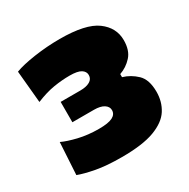

<svg xmlns="http://www.w3.org/2000/svg" viewBox="-126 -629 744 756"><g transform="rotate(-30 246.0 -251.0)"><path d="M220 11.5Q150 11.5 103 2.5Q56 -6.5 28.5 -17L37 -162.5Q62 -150.5 104.8 -140.2Q147.5 -130 197 -130Q240 -130 259 -139.8Q278 -149.5 278 -168.5Q278 -184.5 262.2 -194.8Q246.5 -205 217 -205H119V-297.5H208.5Q236 -297.5 252 -306.8Q268 -316 268 -334Q268 -350 252.5 -359.8Q237 -369.5 201 -369.5Q166 -369.5 128.8 -363.5Q91.5 -357.5 46.5 -339L33 -484.5Q65.5 -497 123.2 -505.5Q181 -514 239.5 -514Q357 -514 406.5 -477.5Q456 -441 456 -384Q456 -337.5 432.5 -311.8Q409 -286 377 -275V-261Q411.5 -251 438.8 -225Q466 -199 466 -143.5Q466 -98.5 443.8 -63.5Q421.5 -28.5 368 -8.5Q314.5 11.5 220 11.5Z"/></g></svg>

Font: Commissioner ExtraBold
Style: Regular
Weight: 800
Designer: Kostas Bartsokas
Foundry: Kostas Bartsokas
Version: Version 1.000; ttfautohint (v1.8.3)